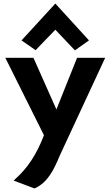

<svg xmlns="http://www.w3.org/2000/svg" viewBox="-20 -817 625 1079"><path d="M101 -590 180 -535 291 -650 401 -534 480 -590 291 -797ZM69 186 57 198 174 242C249 209 283 136 316 57L571 -492H413L297 -202L168 -492H10L227 -57C185 53 133 129 69 186Z"/></svg>

Font: Bluebird
Style: SfBdNrw
Weight: 700
Designer: Jasper
Foundry: Cannot Into Space Fonts
Version: Version 0.98